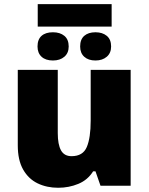

<svg xmlns="http://www.w3.org/2000/svg" viewBox="-20 -887 710 917"><path d="M604 -553.2V0H460L436 -68.8H424.8Q398.9 -27.3 354 -8.8Q309.1 9.8 257.8 9.8Q203.6 9.8 159.9 -11.2Q116.2 -32.2 90.6 -77.1Q64.9 -122.1 64.9 -192.9V-553.2H255.9V-251Q255.9 -197.3 271.2 -169.2Q286.6 -141.1 321.8 -141.1Q376 -141.1 394.5 -184.8Q413.1 -228.5 413.1 -311V-553.2ZM513.2 -867.2V-759.8H160.2V-867.2ZM232.9 -732.9Q266.6 -732.9 287.4 -715.8Q308.1 -698.7 308.1 -665Q308.1 -633.8 287.4 -616Q266.6 -598.1 232.9 -598.1Q197.8 -598.1 178.5 -616Q159.2 -633.8 159.2 -665Q159.2 -698.7 178.5 -715.8Q197.8 -732.9 232.9 -732.9ZM436 -732.9Q469.2 -732.9 490 -715.8Q510.7 -698.7 510.7 -665Q510.7 -633.8 490 -616Q469.2 -598.1 436 -598.1Q401.9 -598.1 382.3 -616Q362.8 -633.8 362.8 -665Q362.8 -698.7 382.3 -715.8Q401.9 -732.9 436 -732.9Z"/></svg>

Font: Open Sans ExtraBold
Style: Regular
Weight: 800
Designer: Monotype Design Team
Foundry: Monotype Imaging Inc.
Version: Version 3.003; ttfautohint (v1.8.4)